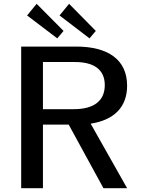

<svg xmlns="http://www.w3.org/2000/svg" viewBox="-20 -986 742 1006"><path d="M91 0H205V-333H340L522 0H646L455 -338C578 -357 646 -425 646 -537C646 -675 544 -742 379 -742H91ZM367 -414H205V-661H373C474 -661 529 -620 529 -540C529 -459 474 -414 367 -414ZM172 -966 122 -905 280 -785 313 -824ZM342 -966 292 -905 449 -785 482 -824Z"/></svg>

Font: Bisquit Text
Style: Regular
Weight: 400
Version: Version 1.004;Glyphs 3.2.3 (3260)